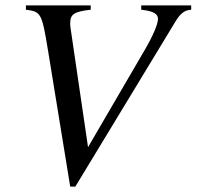

<svg xmlns="http://www.w3.org/2000/svg" viewBox="-20 -673 728 711"><path d="M688 -653H503V-637C548 -632 565 -622 565 -603C565 -584 547 -541 516 -488L306 -128L241 -571C240 -576 240 -581 240 -586C240 -620 253 -630 316 -637V-653H76V-637C132 -630 135 -625 158 -485L240 18H259L632 -597C649 -624 665 -636 688 -637Z"/></svg>

Font: XITS
Style: Italic
Weight: 400
Italic angle: -16.33°
Designer: MicroPress Inc., with final additions and corrections provided by Coen Hoffman, Elsevier (retired)
Version: Version 1.302